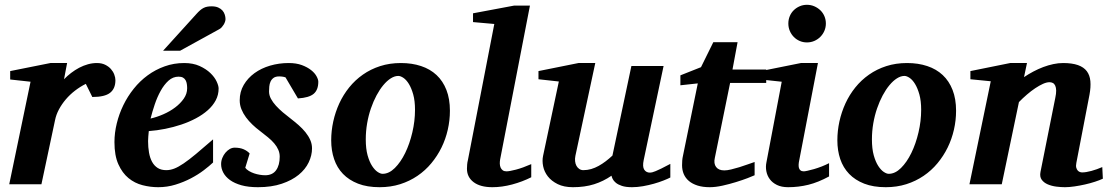

<svg xmlns="http://www.w3.org/2000/svg" viewBox="-20 -760 4573 792"><path d="M456.1 -429.2Q456.1 -394.5 434.1 -377.2Q412.1 -359.9 360.8 -359.9L334 -414.1Q310.5 -402.3 289.3 -386Q268.1 -369.6 251.5 -350.1Q234.9 -330.6 223.1 -308.6Q211.4 -286.6 207 -264.2L150.9 0H18.1L106 -422.9L22 -432.1V-466.8L188 -500H256.8L244.1 -433.1Q257.3 -446.8 273.2 -459Q289.1 -471.2 306.6 -480.5Q324.2 -489.7 342.8 -494.9Q361.3 -500 379.9 -500Q399.4 -500 413.8 -492.9Q428.2 -485.8 437.5 -475.3Q446.8 -464.8 451.4 -452.4Q456.1 -439.9 456.1 -429.2Z M752 -396Q752 -404.8 750.7 -413.3Q749.5 -421.9 745.8 -428.7Q742.2 -435.5 735.1 -439.7Q728 -443.8 716.8 -443.8Q693.4 -443.8 675 -427.2Q656.7 -410.6 642.6 -385Q628.4 -359.4 618.2 -328.9Q607.9 -298.3 601.1 -271Q627 -276.9 653.8 -288.6Q680.7 -300.3 702.4 -316.7Q724.1 -333 738 -353Q752 -373 752 -396ZM881.8 -395Q881.8 -368.7 869.9 -346.2Q857.9 -323.7 836.9 -305.2Q815.9 -286.6 787.8 -271.7Q759.8 -256.8 727.8 -246.1Q695.8 -235.4 661.4 -228.5Q627 -221.7 593.8 -219.2Q592.8 -210 591.8 -198.2Q590.8 -186.5 590.8 -178.2Q590.8 -152.3 594.7 -130.4Q598.6 -108.4 607.4 -92.3Q616.2 -76.2 630.6 -67.1Q645 -58.1 666 -58.1Q682.1 -58.1 698.7 -64.5Q715.3 -70.8 737.3 -85.7Q759.3 -100.6 788.6 -125Q817.9 -149.4 858.9 -185.1V-89.8Q844.2 -75.7 820.8 -57.9Q797.4 -40 767.6 -24.4Q737.8 -8.8 703.6 1.7Q669.4 12.2 632.8 12.2Q600.1 12.2 567.9 3.9Q535.6 -4.4 510 -25.4Q484.4 -46.4 468.3 -82.3Q452.1 -118.2 452.1 -173.8Q452.1 -211.9 461.7 -251Q471.2 -290 488.8 -326.2Q506.3 -362.3 531.7 -394Q557.1 -425.8 589.1 -449.2Q621.1 -472.7 659.2 -486.3Q697.3 -500 739.7 -500Q776.4 -500 803.2 -487.8Q830.1 -475.6 847.7 -458.7Q865.2 -441.9 873.5 -424.1Q881.8 -406.2 881.8 -395ZM910.2 -681.2Q910.2 -676.3 908.2 -670.2Q906.2 -664.1 902.6 -658.2Q898.9 -652.3 894.3 -647.2Q889.6 -642.1 883.8 -639.2L723.1 -550.8H652.8L790 -702.1Q798.3 -711.4 805.4 -717.5Q812.5 -723.6 819.8 -727.3Q827.1 -731 835 -732.4Q842.8 -733.9 853 -733.9Q869.1 -733.9 880.1 -729Q891.1 -724.1 897.7 -716.6Q904.3 -709 907.2 -699.5Q910.2 -689.9 910.2 -681.2Z M1293 -422.9Q1293 -389.2 1273.9 -373Q1254.9 -356.9 1209 -354L1157.7 -440.9Q1154.3 -441.9 1150.4 -442.9Q1147 -443.8 1142.1 -444.3Q1137.2 -444.8 1131.8 -444.8Q1116.7 -444.8 1108.4 -438.7Q1100.1 -432.6 1095.9 -423.3Q1091.8 -414.1 1090.8 -403.1Q1089.8 -392.1 1089.8 -382.8Q1089.8 -367.2 1097.7 -352.5Q1105.5 -337.9 1118.2 -324Q1130.9 -310.1 1146.7 -296.6Q1162.6 -283.2 1178.7 -271Q1195.8 -257.8 1211.7 -243.9Q1227.5 -230 1240 -214.6Q1252.4 -199.2 1259.8 -182.6Q1267.1 -166 1267.1 -147.9Q1267.1 -119.1 1253.4 -90.3Q1239.7 -61.5 1211.9 -38.8Q1184.1 -16.1 1142.1 -2Q1100.1 12.2 1043.9 12.2Q1004.4 12.2 975.8 4.2Q947.3 -3.9 928.7 -17.3Q910.2 -30.8 901.1 -47.9Q892.1 -64.9 892.1 -83Q892.1 -96.2 897 -108.4Q901.9 -120.6 909.9 -130.1Q918 -139.6 927.7 -145.3Q937.5 -150.9 947.8 -150.9Q969.7 -150.9 984.9 -144.3Q1000 -137.7 1009.8 -127L991.7 -67.9Q997.1 -60.5 1006.8 -54.7Q1016.6 -48.8 1028.1 -44.9Q1039.6 -41 1051.5 -39.1Q1063.5 -37.1 1073.7 -37.1Q1104 -37.1 1118.9 -57.9Q1133.8 -78.6 1133.8 -113.8Q1133.8 -128.9 1127.9 -142.3Q1122.1 -155.8 1111.3 -168.5Q1100.6 -181.2 1085.4 -193.6Q1070.3 -206.1 1051.8 -220.2Q1036.1 -231.9 1021.2 -246.1Q1006.3 -260.3 994.6 -276.1Q982.9 -292 975.8 -309.6Q968.8 -327.1 968.8 -346.2Q968.8 -381.3 985.4 -409.7Q1002 -438 1029.8 -458.3Q1057.6 -478.5 1094.2 -489.3Q1130.9 -500 1170.9 -500Q1202.1 -500 1225.1 -491.5Q1248 -482.9 1263.2 -470.9Q1278.3 -459 1285.6 -445.6Q1293 -432.1 1293 -422.9Z M1691.9 -307.1Q1691.9 -343.8 1684.6 -370.1Q1677.2 -396.5 1666.7 -413.6Q1656.2 -430.7 1644.3 -438.7Q1632.3 -446.8 1623 -446.8Q1607.9 -446.8 1592 -436.8Q1576.2 -426.8 1561.3 -408.9Q1546.4 -391.1 1533.2 -366.5Q1520 -341.8 1510 -312.7Q1500 -283.7 1494.4 -251.2Q1488.8 -218.8 1488.8 -185.1Q1488.8 -146.5 1496.3 -119.4Q1503.9 -92.3 1514.9 -75.4Q1525.9 -58.6 1537.6 -50.8Q1549.3 -43 1558.1 -43Q1584.5 -43 1608.6 -66.9Q1632.8 -90.8 1651.4 -128.9Q1669.9 -167 1680.9 -213.9Q1691.9 -260.7 1691.9 -307.1ZM1835.9 -303.2Q1835.9 -263.7 1827.1 -225.1Q1818.4 -186.5 1801.3 -151.6Q1784.2 -116.7 1759.3 -86.7Q1734.4 -56.6 1702.1 -34.7Q1669.9 -12.7 1630.6 -0.2Q1591.3 12.2 1545.9 12.2Q1494.6 12.2 1457 -2.4Q1419.4 -17.1 1394.8 -42.7Q1370.1 -68.4 1358.2 -103.8Q1346.2 -139.2 1346.2 -181.2Q1346.2 -220.2 1354.7 -259Q1363.3 -297.9 1379.6 -333.5Q1396 -369.1 1420.4 -399.4Q1444.8 -429.7 1476.8 -452.1Q1508.8 -474.6 1548.1 -487.3Q1587.4 -500 1633.8 -500Q1679.7 -500 1717 -487.5Q1754.4 -475.1 1780.8 -450.4Q1807.1 -425.8 1821.5 -388.9Q1835.9 -352.1 1835.9 -303.2Z M2171.4 -28.8Q2134.8 -10.3 2092.5 1Q2050.3 12.2 2011.2 12.2Q1961.4 12.2 1933.8 -8.5Q1906.2 -29.3 1906.2 -64Q1906.2 -72.3 1907 -81.3Q1907.7 -90.3 1910.2 -100.1L2019 -661.1L1931.2 -668.9V-705.1L2100.1 -736.8H2166L2043 -102.1Q2041.5 -93.3 2041.7 -84.7Q2042 -76.2 2044.9 -69.1Q2047.9 -62 2053.7 -57.6Q2059.6 -53.2 2069.3 -53.2Q2081.1 -53.2 2108.4 -60.3Q2135.7 -67.4 2171.4 -83Z M2745.1 -27.8Q2734.9 -22.5 2717 -15.4Q2699.2 -8.3 2677.5 -2.2Q2655.8 3.9 2632.3 8.1Q2608.9 12.2 2587.4 12.2Q2561.5 12.2 2545.4 6.8Q2529.3 1.5 2520.3 -6.1Q2511.2 -13.7 2507.3 -21.7Q2503.4 -29.8 2502.4 -35.2Q2469.2 -12.2 2430.7 0Q2392.1 12.2 2343.3 12.2Q2306.2 12.2 2280.5 -0.5Q2254.9 -13.2 2240 -32.2Q2225.1 -51.3 2220.5 -74Q2215.8 -96.7 2220.2 -117.2L2285.2 -423.8L2201.2 -433.1V-466.8L2366.2 -500H2435.5L2353.5 -117.2Q2351.1 -105.5 2352.3 -94.7Q2353.5 -84 2357.9 -75.9Q2362.3 -67.9 2369.6 -63Q2377 -58.1 2386.2 -58.1Q2402.8 -58.1 2418.7 -62.7Q2434.6 -67.4 2449.5 -75.7Q2464.4 -84 2478.5 -94.7Q2492.7 -105.5 2506.3 -118.2L2584.5 -487.8H2717.3L2635.3 -100.1Q2629.4 -72.3 2637.5 -60.1Q2645.5 -47.9 2661.1 -47.9Q2665 -47.9 2670.2 -49.1Q2675.3 -50.3 2684.3 -54Q2693.4 -57.6 2707.8 -64.7Q2722.2 -71.8 2745.1 -84Z M2991.7 -418 2928.7 -108.9Q2923.3 -85.4 2933.8 -71.3Q2944.3 -57.1 2967.8 -57.1Q2979.5 -57.1 2995.8 -61Q3012.2 -64.9 3029.8 -70.3Q3047.4 -75.7 3064 -81.8Q3080.6 -87.9 3092.8 -91.8V-37.1Q3084.5 -33.2 3063.5 -25.1Q3042.5 -17.1 3015.6 -8.8Q2988.8 -0.5 2960 5.9Q2931.2 12.2 2907.7 12.2Q2878.9 12.2 2857.4 5.4Q2835.9 -1.5 2821.8 -13.4Q2807.6 -25.4 2800.5 -42Q2793.5 -58.6 2793.5 -78.1Q2793.5 -87.9 2794.2 -97.7Q2794.9 -107.4 2797.4 -118.2L2858.4 -416L2786.6 -408.2V-449.2L2871.6 -482.9L2922.4 -585.9H3022.5L3001.5 -473.1H3140.6V-418Z M3399.9 -32.2Q3355 -7.8 3314.5 2.2Q3273.9 12.2 3231 12.2Q3203.6 12.2 3184.8 2.9Q3166 -6.3 3155.3 -21Q3144.5 -35.6 3141.1 -54Q3137.7 -72.3 3141.6 -90.8L3204.6 -422.9L3118.7 -432.1V-466.8L3283.7 -500H3354L3276.9 -99.1Q3274.9 -90.3 3274.4 -82Q3273.9 -73.7 3275.6 -67.4Q3277.3 -61 3282.2 -57.1Q3287.1 -53.2 3295.9 -53.2Q3299.8 -53.2 3311.3 -55.7Q3322.8 -58.1 3337.9 -62.5Q3353 -66.9 3369.4 -73.2Q3385.7 -79.6 3399.9 -86.9ZM3386.7 -663.1Q3386.7 -647 3380.6 -632.8Q3374.5 -618.7 3363.8 -607.9Q3353 -597.2 3338.9 -591.1Q3324.7 -585 3308.6 -585Q3292.5 -585 3278.6 -591.1Q3264.6 -597.2 3254.2 -607.9Q3243.7 -618.7 3237.8 -632.8Q3231.9 -647 3231.9 -663.1Q3231.9 -679.2 3237.8 -693.4Q3243.7 -707.5 3254.2 -717.8Q3264.6 -728 3278.6 -734.1Q3292.5 -740.2 3308.6 -740.2Q3324.7 -740.2 3338.9 -734.1Q3353 -728 3363.8 -717.8Q3374.5 -707.5 3380.6 -693.4Q3386.7 -679.2 3386.7 -663.1Z M3779.8 -307.1Q3779.8 -343.8 3772.5 -370.1Q3765.1 -396.5 3754.6 -413.6Q3744.1 -430.7 3732.2 -438.7Q3720.2 -446.8 3710.9 -446.8Q3695.8 -446.8 3679.9 -436.8Q3664.1 -426.8 3649.2 -408.9Q3634.3 -391.1 3621.1 -366.5Q3607.9 -341.8 3597.9 -312.7Q3587.9 -283.7 3582.3 -251.2Q3576.7 -218.8 3576.7 -185.1Q3576.7 -146.5 3584.2 -119.4Q3591.8 -92.3 3602.8 -75.4Q3613.8 -58.6 3625.5 -50.8Q3637.2 -43 3646 -43Q3672.4 -43 3696.5 -66.9Q3720.7 -90.8 3739.3 -128.9Q3757.8 -167 3768.8 -213.9Q3779.8 -260.7 3779.8 -307.1ZM3923.8 -303.2Q3923.8 -263.7 3915 -225.1Q3906.2 -186.5 3889.2 -151.6Q3872.1 -116.7 3847.2 -86.7Q3822.3 -56.6 3790 -34.7Q3757.8 -12.7 3718.5 -0.2Q3679.2 12.2 3633.8 12.2Q3582.5 12.2 3544.9 -2.4Q3507.3 -17.1 3482.7 -42.7Q3458 -68.4 3446 -103.8Q3434.1 -139.2 3434.1 -181.2Q3434.1 -220.2 3442.6 -259Q3451.2 -297.9 3467.5 -333.5Q3483.9 -369.1 3508.3 -399.4Q3532.7 -429.7 3564.7 -452.1Q3596.7 -474.6 3636 -487.3Q3675.3 -500 3721.7 -500Q3767.6 -500 3804.9 -487.5Q3842.3 -475.1 3868.7 -450.4Q3895 -425.8 3909.4 -388.9Q3923.8 -352.1 3923.8 -303.2Z M4529.3 -22.9Q4516.1 -16.6 4496.6 -10.3Q4477.1 -3.9 4455.3 1Q4433.6 5.9 4411.9 9Q4390.1 12.2 4373 12.2Q4356.4 12.2 4337.2 9.8Q4317.9 7.3 4302 0.5Q4286.1 -6.3 4277.1 -18.6Q4268.1 -30.8 4272 -50.8L4333 -356Q4336.9 -374 4336.7 -386.5Q4336.4 -398.9 4332.8 -406.7Q4329.1 -414.6 4323 -417.7Q4316.9 -420.9 4309.1 -420.9Q4297.4 -420.9 4282.2 -414.1Q4267.1 -407.2 4250.2 -396Q4233.4 -384.8 4216.1 -369.9Q4198.7 -355 4183.1 -338.9L4112.3 0H3979L4066.9 -424.8L3982.9 -433.1V-466.8L4147 -500H4216.3L4204.1 -441.9Q4222.2 -454.1 4242.4 -464.8Q4262.7 -475.6 4283.4 -483.4Q4304.2 -491.2 4325 -495.6Q4345.7 -500 4365.2 -500Q4402.3 -500 4426.5 -491.5Q4450.7 -482.9 4463.1 -466.3Q4475.6 -449.7 4477.8 -425.3Q4480 -400.9 4474.1 -369.1L4419.9 -87.9Q4417.5 -75.7 4419.7 -68.1Q4421.9 -60.5 4426 -56.2Q4430.2 -51.8 4435.1 -50.3Q4439.9 -48.8 4443.8 -48.8Q4459.5 -48.8 4481.9 -54.9Q4504.4 -61 4526.9 -70.8Z"/></svg>

Font: Charis SIL APac
Style: Bold Italic
Weight: 700
Italic angle: -11°
Foundry: SIL International
Version: Version 5.000